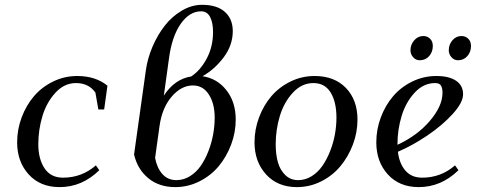

<svg xmlns="http://www.w3.org/2000/svg" viewBox="-20 -766 1986 793"><path d="M50.8 -178.2Q50.8 -231 69.3 -280.8Q87.9 -330.6 120.1 -368.4Q152.3 -406.2 199.2 -429.2Q246.1 -452.1 298.8 -452.1Q374.5 -452.1 423.8 -412.1L410.2 -314H386.2L374 -383.8Q346.2 -422.9 293.9 -422.9Q245.6 -422.9 209 -383.1Q172.4 -343.3 155.3 -286.6Q138.2 -230 138.2 -169.9Q138.2 -109.9 163.8 -71Q189.5 -32.2 240.2 -32.2Q317.9 -32.2 376 -83L390.1 -63Q318.8 6.8 226.1 6.8Q146 6.8 98.4 -45.7Q50.8 -98.1 50.8 -178.2Z M533.7 -127.9 582.5 -476.1Q589.4 -525.4 610.1 -573.7Q630.9 -622.1 660.9 -660.4Q690.9 -698.7 731.4 -722.4Q772 -746.1 814.5 -746.1Q876.5 -746.1 908.9 -716.8Q941.4 -687.5 941.4 -637.2Q941.4 -579.6 904.1 -529.5Q866.7 -479.5 816.4 -451.2Q876.5 -442.4 915 -393.6Q953.6 -344.7 953.6 -272Q953.6 -219.2 934.6 -168.7Q915.5 -118.2 883.1 -79.3Q850.6 -40.5 803.5 -16.8Q756.3 6.8 703.6 6.8Q637.2 6.8 592.5 -30Q547.9 -66.9 533.7 -127.9ZM620.6 -113.8Q628.4 -71.8 650.9 -46.9Q673.3 -22 708.5 -22Q738.3 -22 764.6 -38.3Q791 -54.7 809.3 -81.3Q827.6 -107.9 840.8 -141.8Q854 -175.8 860.4 -211.2Q866.7 -246.6 866.7 -279.8Q866.7 -338.4 842.5 -375.7Q818.4 -413.1 776.9 -413.1Q728.5 -413.1 688.7 -366.5Q648.9 -319.8 638.7 -244.1ZM656.7 -371.1Q701.2 -439.5 769.5 -450.2Q806.6 -474.1 833.3 -523.2Q859.9 -572.3 859.9 -633.8Q859.9 -671.9 847.9 -695.6Q835.9 -719.2 810.5 -719.2Q762.2 -719.2 725.8 -666.7Q689.5 -614.3 677.7 -522.9Z M1031.2 -178.2Q1031.2 -231 1049.8 -280.8Q1068.4 -330.6 1100.6 -368.4Q1132.8 -406.2 1179.7 -429.2Q1226.6 -452.1 1279.3 -452.1Q1361.3 -452.1 1408.9 -402.6Q1456.5 -353 1456.5 -272Q1456.5 -219.2 1437.5 -168.9Q1418.5 -118.7 1386 -79.6Q1353.5 -40.5 1306.4 -16.8Q1259.3 6.8 1206.5 6.8Q1126.5 6.8 1078.9 -45.7Q1031.2 -98.1 1031.2 -178.2ZM1118.7 -169.9Q1118.7 -128.4 1127.7 -96.2Q1136.7 -64 1158.2 -43Q1179.7 -22 1211.4 -22Q1241.2 -22 1267.3 -38.3Q1293.5 -54.7 1311.8 -81.3Q1330.1 -107.9 1343.5 -141.8Q1356.9 -175.8 1363.3 -211.2Q1369.6 -246.6 1369.6 -279.8Q1369.6 -344.7 1345.7 -383.8Q1321.8 -422.9 1274.4 -422.9Q1226.1 -422.9 1189.5 -383.1Q1152.8 -343.3 1135.7 -286.6Q1118.7 -230 1118.7 -169.9Z M1534.2 -178.2Q1534.2 -231 1552.7 -280.8Q1571.3 -330.6 1603.5 -368.4Q1635.7 -406.2 1682.6 -429.2Q1729.5 -452.1 1782.2 -452.1Q1835 -452.1 1863.8 -432.4Q1892.6 -412.6 1892.6 -377Q1892.6 -342.3 1849.6 -295.2Q1806.6 -248 1745.6 -206.8Q1684.6 -165.5 1623.5 -139.2Q1628.9 -91.3 1654.1 -61.8Q1679.2 -32.2 1723.6 -32.2Q1801.3 -32.2 1859.4 -83L1873.5 -63Q1802.2 6.8 1709.5 6.8Q1629.4 6.8 1581.8 -45.7Q1534.2 -98.1 1534.2 -178.2ZM1621.6 -168Q1702.6 -205.1 1755.1 -266.4Q1807.6 -327.6 1807.6 -382.8Q1807.6 -402.3 1801.3 -412.6Q1794.9 -422.9 1777.3 -422.9Q1729 -422.9 1692.4 -383.1Q1655.8 -343.3 1638.7 -286.6Q1621.6 -230 1621.6 -169.9ZM1675.3 -558.1Q1675.3 -581.5 1690.7 -599.4Q1706.1 -617.2 1728.5 -617.2Q1744.6 -617.2 1756.1 -606.2Q1767.6 -595.2 1767.6 -576.2Q1767.6 -551.3 1752.4 -534.2Q1737.3 -517.1 1713.4 -517.1Q1697.3 -517.1 1686.3 -529.8Q1675.3 -542.5 1675.3 -558.1ZM1833.5 -558.1Q1833.5 -582 1848.6 -599.6Q1863.8 -617.2 1886.2 -617.2Q1902.3 -617.2 1913.8 -606.2Q1925.3 -595.2 1925.3 -576.2Q1925.3 -551.3 1910.2 -534.2Q1895 -517.1 1871.6 -517.1Q1855.5 -517.1 1844.5 -529.8Q1833.5 -542.5 1833.5 -558.1Z"/></svg>

Font: Dihjauti
Style: Bold Italic
Weight: 700
Italic angle: -9°
Designer: T. Christopher White
Version: Version 3.0.0